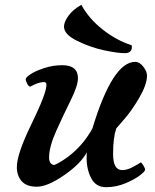

<svg xmlns="http://www.w3.org/2000/svg" viewBox="-20 -767 646 798"><path d="M318 -747Q349 -690 406.5 -644.5Q464 -599 527 -579Q528 -577 528 -572Q528 -546 498.5 -546Q469 -546 412.5 -558Q356 -570 301 -597Q246 -624 246 -656Q246 -676 264.5 -701.5Q283 -727 318 -747ZM163 -426Q140 -426 106 -407Q99 -407 93 -419Q87 -431 87 -438Q87 -445 106 -458Q125 -471 162 -483.5Q199 -496 239 -496Q304 -496 304 -442Q304 -411 274 -350.5Q244 -290 214 -223.5Q184 -157 184 -112Q184 -99 189 -91Q194 -83 205 -81Q209 -83 216 -86Q223 -89 243.5 -102Q264 -115 282 -131Q331 -173 364 -233Q448 -510 542 -510Q560 -510 575.5 -490Q591 -470 591 -453Q591 -416 559 -361Q527 -306 495 -270L463 -233Q450 -194 450 -127Q450 -60 488 -60Q508 -60 531.5 -72.5Q555 -85 565 -92Q568 -92 575.5 -80Q583 -68 583 -61.5Q583 -55 562 -38.5Q541 -22 502 -5.5Q463 11 421 11Q379 11 359.5 -25.5Q340 -62 340 -111Q340 -127 341 -134Q315 -86 246 -38.5Q177 9 133.5 9Q90 9 70 -14Q50 -37 50 -73Q50 -127 111.5 -253Q173 -379 173 -414Q173 -426 163 -426Z"/></svg>

Font: Clara
Style: Regular
Weight: 400
Designer: Proyecto DEMO
Foundry: Proyecto DEMO
Version: Version 1.002